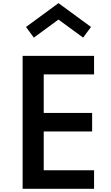

<svg xmlns="http://www.w3.org/2000/svg" viewBox="-20 -1172 690 1192"><path d="M343 -1050.5 496 -938.5 545 -1004.5 343 -1152.5 141.5 -1004.5 190 -938.5ZM564 0V-115H251.5V-356H552V-471H251.5V-710H564V-825H120.5V0Z"/></svg>

Font: Spartan SemiBold
Style: Regular
Weight: 600
Designer: Matt Bailey, Mirko Velimirovic
Foundry: Matt Bailey
Version: Version 1.003